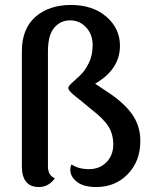

<svg xmlns="http://www.w3.org/2000/svg" viewBox="-20 -744 632 773"><path d="M545 -177Q545 -95 494.5 -43Q444 9 368 9Q316 9 289.5 -12Q263 -33 263 -61Q263 -72 268 -82Q296 -63 338.5 -63Q381 -63 408.5 -91Q436 -119 436 -162Q436 -205 415.5 -236.5Q395 -268 345 -306Q334 -315 321.5 -325.5Q309 -336 301.5 -342Q294 -348 285 -355Q276 -362 271.5 -366.5Q267 -371 262 -376Q255 -384 255 -390.5Q255 -397 270.5 -411Q286 -425 304 -442Q322 -459 337.5 -490Q353 -521 353 -563Q353 -605 327 -633.5Q301 -662 262 -662Q223 -662 198 -632Q173 -602 173 -537V-74Q173 -38 201 -26Q175 9 137 9Q68 9 68 -75V-537Q68 -628 122.5 -676Q177 -724 265.5 -724Q354 -724 408.5 -676.5Q463 -629 463 -560Q463 -465 363 -407L408 -377Q478 -332 511.5 -284.5Q545 -237 545 -177Z"/></svg>

Font: Laila Medium
Style: Regular
Weight: 500
Designer: Hitesh Malaviya
Foundry: Indian Type Foundry
Version: Version 1.302;PS 1.0;hotconv 1.0.78;makeotf.lib2.5.61930; tt